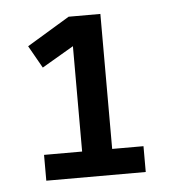

<svg xmlns="http://www.w3.org/2000/svg" viewBox="-38 -836 415 452"><g transform="rotate(-5 170.0 -610.0)"><path d="M54 -420V-481H144V-730L69 -686L39 -739L140 -800H215V-481H289V-420Z"/></g></svg>

Font: Carrois Gothic SC
Style: Regular
Weight: 400
Designer: Ralph du Carrois
Foundry: Ralph du Carrois
Version: Version 1.001